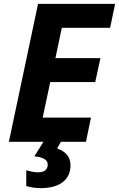

<svg xmlns="http://www.w3.org/2000/svg" viewBox="-20 -734 616 994"><path d="M26 0H205L158 75C209 81 227 96 227 118C227 144 210 158 177 158C154 158 130 152 116 147V229C131 234 159 240 190 240C299 240 345 189 345 122C345 73 314 48 276 35L295 0H425L451 -125H201L240 -309H473L500 -433H267L300 -590H550L576 -714H177Z"/></svg>

Font: Noto Sans
Style: Bold Italic
Weight: 700
Italic angle: -12°
Designer: Monotype Design Team
Foundry: Monotype Imaging Inc.
Version: Version 2.013